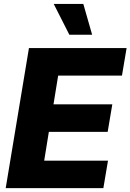

<svg xmlns="http://www.w3.org/2000/svg" viewBox="-20 -977 677 997"><path d="M9.6 0 130.3 -727.3H637.4L613.3 -584.5H282L257.8 -435.4H563.2L539.1 -292.3H233.7L209.5 -142.8H540.8L516.7 0ZM458.5 -796.5H340.2L258.9 -956.7H412.6Z"/></svg>

Font: Inter UI Extra Bold
Style: Italic
Weight: 800
Italic angle: 9.39999°
Designer: Rasmus Andersson
Foundry: rsms
Version: 3.2;8d6f07862